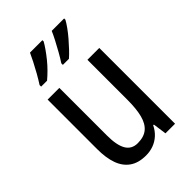

<svg xmlns="http://www.w3.org/2000/svg" viewBox="-229 -859 962 962"><g transform="rotate(-45 252.5 -378.0)"><path d="M434 -537V0H366L356 -72H351Q338 -45 317.5 -26.5Q297 -8 272 1Q247 10 219 10Q166 10 132.5 -13.5Q99 -37 83.5 -80.5Q68 -124 68 -186V-537H151V-199Q151 -130 171 -96.5Q191 -63 233 -63Q277 -63 302.5 -84Q328 -105 339 -147Q350 -189 350 -253V-537ZM414 -757Q406 -742 391 -721Q376 -700 357.5 -678.5Q339 -657 321 -638Q303 -619 288 -606H245V-617Q259 -638 275 -666.5Q291 -695 305 -722Q319 -749 326 -766H414ZM260 -757Q251 -741 237 -721Q223 -701 206 -680Q189 -659 170 -640Q151 -621 133 -606H91V-617Q106 -640 121.5 -667.5Q137 -695 150.5 -721.5Q164 -748 172 -766H260Z"/></g></svg>

Font: Noto Sans Khmer Condensed
Style: Regular
Weight: 400
Width: 3
Designer: Danh Hong and the Monotype Design Team
Foundry: Monotype Imaging Inc.
Version: Version 2.004